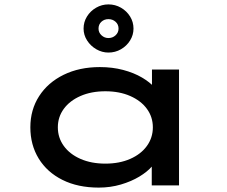

<svg xmlns="http://www.w3.org/2000/svg" viewBox="-20 -843 1033 873"><path d="M429 10Q334 10 264 -25Q194 -60 156 -122Q118 -184 118 -264Q118 -344 158 -406Q198 -468 269.5 -503Q341 -538 434 -538Q491 -538 540 -525Q589 -512 625.5 -490.5Q662 -469 683 -445Q704 -421 705 -398L671 -395V-527H794V0H670V-146L695 -136Q694 -113 672 -87.5Q650 -62 613.5 -40Q577 -18 529.5 -4Q482 10 429 10ZM459 -99Q523 -99 572 -120.5Q621 -142 648 -179.5Q675 -217 675 -264Q675 -311 648 -348Q621 -385 572 -406.5Q523 -428 459 -428Q395 -428 346 -406.5Q297 -385 270 -348Q243 -311 243 -264Q243 -217 270 -179.5Q297 -142 346 -120.5Q395 -99 459 -99ZM473 -604Q444 -604 418 -619Q392 -634 376 -659Q360 -684 360 -713Q360 -743 375.5 -768Q391 -793 417 -808Q443 -823 473 -823Q504 -823 530 -808Q556 -793 571.5 -768Q587 -743 587 -713Q587 -684 571.5 -659Q556 -634 530 -619Q504 -604 473 -604ZM473 -670Q492 -670 505.5 -682.5Q519 -695 519 -713Q519 -732 505.5 -744Q492 -756 473 -756Q454 -756 441 -744Q428 -732 428 -713Q428 -695 441.5 -682.5Q455 -670 473 -670Z"/></svg>

Font: Lexend Zetta Medium
Style: Regular
Weight: 500
Designer: Bonnie Shaver-Troup, Thomas Jockin
Foundry: Lexend
Version: Version 1.007